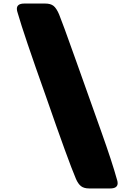

<svg xmlns="http://www.w3.org/2000/svg" viewBox="-20 -884 758 1082"><path d="M75 -834Q75 -864 117 -864H235Q265 -864 281.5 -851Q298 -838 313 -803Q328 -768 409.5 -539Q491 -310 551.5 -140Q612 30 638 124Q643 138 643 148Q643 178 601 178H483Q453 178 436.5 165Q420 152 408 124Q366 26 238 -343Q113 -694 80 -810Q75 -824 75 -834Z"/></svg>

Font: Chango
Style: Regular
Weight: 400
Designer: Manuel Lupez
Foundry: Fontstage
Version: Version 1.001